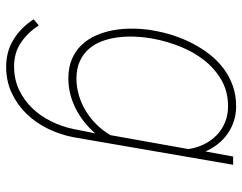

<svg xmlns="http://www.w3.org/2000/svg" viewBox="-102 -476 791 627"><g transform="rotate(90 293.5 -162.5)"><path d="M80.1 -269.5Q85.4 -301.3 95.9 -333.5Q106.4 -365.7 121.8 -395.5Q137.2 -425.3 157.5 -451.4Q177.7 -477.5 203.4 -496.8Q229 -516.1 259.8 -527.1Q290.5 -538.1 327.1 -538.1Q352.1 -538.1 374.5 -531Q397 -523.9 416 -510.7Q435.1 -497.6 450 -479Q464.8 -460.4 474.6 -438L491.2 -528.3H518.1L428.2 -7.3Q419.9 36.1 400.6 75.9Q381.3 115.7 352.1 146Q322.8 176.3 283.9 194.6Q245.1 212.9 198.2 212.9Q147.9 212.9 108.9 188.7Q69.8 164.6 43 123L63 106.4Q86.4 142.6 119.4 164.8Q152.3 187 196.8 187Q238.8 187 272.9 170.9Q307.1 154.8 333 127.9Q358.9 101.1 376.2 65.9Q393.6 30.8 401.4 -7.3L415.5 -78.1Q398.9 -58.6 378.7 -42.5Q358.4 -26.4 335.4 -14.6Q312.5 -2.9 287.4 3.4Q262.2 9.8 236.3 9.8Q199.7 9.8 172.6 -2Q145.5 -13.7 126.5 -33.9Q107.4 -54.2 95.7 -80.8Q84 -107.4 78.6 -137.5Q73.2 -167.5 73.5 -198.7Q73.7 -230 78.1 -259.3ZM105 -259.3Q100.6 -233.9 99.6 -206.1Q98.6 -178.2 102.1 -151.4Q105.5 -124.5 114.5 -100.3Q123.5 -76.2 139.4 -57.6Q155.3 -39.1 179 -28.1Q202.6 -17.1 235.4 -16.6Q264.2 -16.6 291.5 -24.7Q318.8 -32.7 343 -47.6Q367.2 -62.5 387.2 -83Q407.2 -103.5 421.4 -127.9L466.8 -382.3Q462.9 -409.7 451.2 -433.3Q439.5 -457 421.6 -474.4Q403.8 -491.7 379.9 -501.7Q356 -511.7 327.1 -511.7Q278.3 -511.7 240.7 -489.7Q203.1 -467.8 176 -432.9Q148.9 -397.9 131.8 -354.7Q114.7 -311.5 106.9 -269.5Z"/></g></svg>

Font: TypoPRO Roboto Mono
Style: Italic
Weight: 250
Designer: Google
Version: Version 2.000986; 2015; ttfautohint (v1.3)